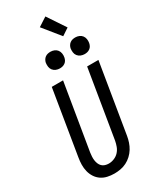

<svg xmlns="http://www.w3.org/2000/svg" viewBox="-291 -1258 1090 1340"><g transform="rotate(-30 254.0 -587.5)"><path d="M205 8Q176 8 149 2Q122 -4 100 -19Q78 -34 63.5 -56.5Q49 -79 42.5 -105.5Q36 -132 36.5 -160Q37 -188 42 -217L127 -735H218L130 -204Q128 -189 127 -173.5Q126 -158 128 -143Q130 -128 135.5 -114.5Q141 -101 151 -91Q161 -81 175.5 -76.5Q190 -72 205 -72Q227 -72 249 -81Q271 -90 286.5 -107Q302 -124 310 -145.5Q318 -167 322 -189L412 -735H503L411 -176Q407 -152 399 -128Q391 -104 377.5 -82Q364 -60 344.5 -42Q325 -24 302 -12.5Q279 -1 254 3.5Q229 8 205 8ZM441 -818Q425 -818 410.5 -824Q396 -830 386.5 -842Q377 -854 375 -869.5Q373 -885 375 -901Q377 -912 383 -922.5Q389 -933 398.5 -940Q408 -947 419 -949.5Q430 -952 441 -952Q457 -952 471.5 -946Q486 -940 495 -928Q504 -916 506.5 -900.5Q509 -885 506 -869Q504 -858 498.5 -847.5Q493 -837 483 -830Q473 -823 462.5 -820.5Q452 -818 441 -818ZM241 -818Q225 -818 210.5 -824Q196 -830 186.5 -842Q177 -854 175 -869.5Q173 -885 175 -901Q177 -912 183 -922.5Q189 -933 198.5 -940Q208 -947 219 -949.5Q230 -952 241 -952Q257 -952 271.5 -946Q286 -940 295 -928Q304 -916 306.5 -900.5Q309 -885 306 -869Q304 -858 298.5 -847.5Q293 -837 283 -830Q273 -823 262.5 -820.5Q252 -818 241 -818ZM373 -1001 263 -1137 334 -1183 430 -1039Z"/></g></svg>

Font: Iosevka Term Curly Medium
Style: Italic
Weight: 500
Italic angle: -9°
Designer: Belleve Invis
Foundry: Belleve Invis
Version: Version 32.3.0